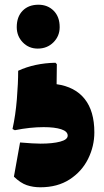

<svg xmlns="http://www.w3.org/2000/svg" viewBox="-20 -774 443 814"><path d="M233 -659Q233 -621 206.5 -594.5Q180 -568 140 -568Q102 -568 76.5 -594.5Q51 -621 51 -659Q51 -703 76 -728.5Q101 -754 143 -754Q182 -754 207.5 -728.5Q233 -703 233 -659ZM221 -502 220 -417Q298 -406 339 -354.5Q380 -303 380 -213Q380 -154 353.5 -100.5Q327 -47 275.5 -13.5Q224 20 151 20Q120 20 93.5 11Q67 2 39 -25L65 -170Q123 -165 152 -165Q203 -165 235 -173.5Q267 -182 267 -199Q267 -217 239.5 -226Q212 -235 165 -235Q108 -235 43 -222L33 -227Q46 -286 51.5 -353.5Q57 -421 57 -474Q126 -506 215 -508Z"/></svg>

Font: Lalezar
Style: Regular
Weight: 400
Designer: Borna Izadpanah
Foundry: Borna Izadpanah
Version: Version 1.003;November 28, 2018;FontCreator 11.5.0.2421 64-b